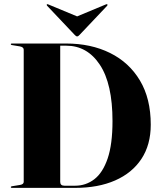

<svg xmlns="http://www.w3.org/2000/svg" viewBox="-20 -911 776 931"><path d="M32.5 -3.5Q32.5 -7.5 38.5 -8L76 -14Q95 -17 95 -29V-670Q95 -682.5 76.5 -686L37.5 -692.5Q32.5 -693 32.5 -697Q32.5 -700 37.5 -700H300.5Q421 -700 513.5 -654.2Q606 -608.5 658.5 -520.8Q711 -433 711 -306.5Q711 -209 665.8 -140.5Q620.5 -72 538.2 -36Q456 0 344.5 0H37.5Q32.5 0 32.5 -3.5ZM344.5 -10.5Q396.5 -10.5 437.5 -42Q478.5 -73.5 502 -142.5Q525.5 -211.5 525.5 -324Q525.5 -504.5 464.2 -597Q403 -689.5 301 -689.5H272V-29Q272 -10.5 292.5 -10.5ZM366 -742Q359.5 -734.5 354 -734.5Q348.5 -734.5 342 -742L208.5 -883Q204.5 -887.5 208 -890Q209.5 -892 215.5 -889L354 -831.5L492 -889Q498 -892 500 -890Q503 -887 499.5 -883Z"/></svg>

Font: Fraunces 144pt S000
Style: Bold
Weight: 700
Version: Version 1.000; ttfautohint (v1.8.3)